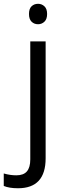

<svg xmlns="http://www.w3.org/2000/svg" viewBox="-74 -754 347 1014"><path d="M21 240.2Q-25.4 240.2 -54.2 228V162.1Q-20.5 171.9 12.2 171.9Q50.3 171.9 68.1 151.1Q85.9 130.4 85.9 87.9V-535.2H167V82Q167 240.2 21 240.2ZM79.1 -680.2Q79.1 -708 92.8 -720.9Q106.4 -733.9 127 -733.9Q146.5 -733.9 160.6 -720.7Q174.8 -707.5 174.8 -680.2Q174.8 -652.8 160.6 -639.4Q146.5 -626 127 -626Q106.4 -626 92.8 -639.4Q79.1 -652.8 79.1 -680.2Z"/></svg>

Font: f3_58770 
Style: Regular
Weight: 400
Foundry: Ascender Corporation
Version: Version 1.10